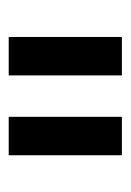

<svg xmlns="http://www.w3.org/2000/svg" viewBox="50 -817 299 439"><g transform="rotate(-90 199.5 -597.5)"><path d="M151.9 -727.1V-468.3H64V-727.1ZM334.5 -727.1V-468.3H246.6V-727.1Z"/></g></svg>

Font: Karasuma Gothic
Style: Regular
Weight: 500
Designer: Rasmus Andersson / Ryoko Nishizuka
Foundry: Genbu
Version: Version 1.00